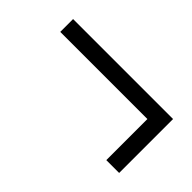

<svg xmlns="http://www.w3.org/2000/svg" viewBox="-33 -697 846 846"><g transform="rotate(45 390.5 -274.0)"><path d="M622 -362H79V-442H702V-106H622Z"/></g></svg>

Font: Oakes Grotesk
Style: Bold Italic
Weight: 600
Italic angle: -8°
Designer: Samuel Oakes
Foundry: Samuel Oakes
Version: Version 1.000;PS 001.000;hotconv 1.0.88;makeotf.lib2.5.64775